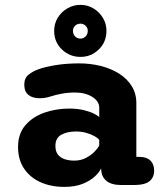

<svg xmlns="http://www.w3.org/2000/svg" viewBox="-20 -742 659 771"><path d="M468 1Q428 1 408 -15.2Q388 -31.5 386.5 -59L386 -66Q379 -50 360.2 -32.8Q341.5 -15.5 311.2 -3.5Q281 8.5 238 8.5Q185 8.5 143 -10.2Q101 -29 76.8 -64.8Q52.5 -100.5 52.5 -151.5Q52.5 -205 81.8 -239Q111 -273 158 -289.5Q205 -306 258.5 -306Q290.5 -306 315.5 -300Q340.5 -294 356.8 -285.8Q373 -277.5 378.5 -272V-310Q378.5 -323 371 -334Q363.5 -345 350.2 -353.2Q337 -361.5 319.5 -366Q302 -370.5 282 -370.5Q253 -370.5 227.8 -365.8Q202.5 -361 182.5 -354.5Q171.5 -351 161.2 -349.2Q151 -347.5 139 -347.5Q111 -347.5 94.2 -360.8Q77.5 -374 77.5 -402.5Q77.5 -428.5 94.8 -442.2Q112 -456 135 -464Q160.5 -473.5 203.8 -480.5Q247 -487.5 298 -487.5Q343.5 -487.5 385 -477Q426.5 -466.5 458.5 -446.2Q490.5 -426 509 -396.2Q527.5 -366.5 527.5 -328V-112H540Q569 -112 584 -97.2Q599 -82.5 599 -56.5Q599 -30 580.5 -14.5Q562 1 517.5 1ZM378.5 -180Q373.5 -187.5 359 -195.5Q344.5 -203.5 325.2 -208.8Q306 -214 285.5 -214Q250 -214 226.2 -201Q202.5 -188 202.5 -156Q202.5 -134.5 212.5 -121.5Q222.5 -108.5 239.8 -102.8Q257 -97 278.5 -97Q304 -97 324.8 -107.8Q345.5 -118.5 359.5 -132.8Q373.5 -147 378.5 -158ZM303.5 -513.5Q260 -513.5 228.8 -543.2Q197.5 -573 197.5 -618Q197.5 -647 211.8 -670.5Q226 -694 250.2 -708.2Q274.5 -722.5 303.5 -722.5Q331.5 -722.5 355.2 -708.2Q379 -694 393.2 -670.2Q407.5 -646.5 407.5 -618.5Q407.5 -573 376.5 -543.2Q345.5 -513.5 303.5 -513.5ZM303.5 -587Q315 -587 323.8 -595.8Q332.5 -604.5 332.5 -618.5Q332.5 -630 323.8 -638.5Q315 -647 303.5 -647Q290 -647 281.5 -638.5Q273 -630 273 -618.5Q273 -604.5 281.5 -595.8Q290 -587 303.5 -587Z"/></svg>

Font: Sono ExtraLight Monospace
Style: Bold
Weight: 700
Version: Version 2.112